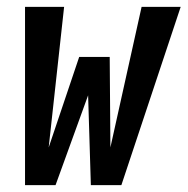

<svg xmlns="http://www.w3.org/2000/svg" viewBox="-20 -540 547 560"><path d="M53 0V-520H167L122 -110L211 -374H300L302 -110L393 -520H507L334 0H245L237 -262L142 0Z"/></svg>

Font: Iosevka SS04 Oblique
Style: Bold
Weight: 700
Italic angle: -9°
Monospace: yes
Designer: Belleve Invis
Foundry: Belleve Invis
Version: Version 19.0.0; ttfautohint (v1.8.4)